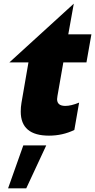

<svg xmlns="http://www.w3.org/2000/svg" viewBox="-20 -728 518 1046"><path d="M93 -120Q93 11 247 11Q321 11 385 -20L411 -169Q367 -151 336 -151Q291 -151 291 -188Q291 -193 293 -205L325 -388H451L478 -541H352L382 -708L31 -388H135L97 -168Q93 -145 93 -120ZM232 64H107L24 298H123Z"/></svg>

Font: Geom Black
Style: Bold Italic
Weight: 900
Italic angle: -10°
Version: Version 1.102